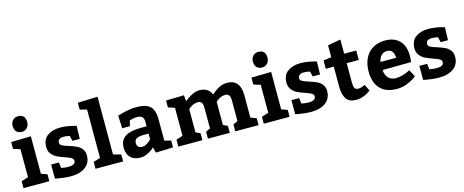

<svg xmlns="http://www.w3.org/2000/svg" viewBox="-41 -1469 5211 2154"><g transform="rotate(-15 2564.0 -392.5)"><path d="M183.1 -794.9Q267.1 -794.9 267.1 -705.1Q267.1 -663.1 241.5 -638.4Q215.8 -613.8 183.1 -613.8Q142.1 -613.8 119.6 -637.5Q97.2 -661.1 97.2 -705.1Q97.2 -746.1 122.6 -770.5Q147.9 -794.9 183.1 -794.9ZM335 -80.1V0H35.2V-80.1L115.2 -105V-430.2L35.2 -455.1V-535.2L265.1 -540V-105Z M585 -100.1Q667 -100.1 666.5 -148.9Q666.5 -170.9 643.6 -184.6Q620.6 -198.2 570.8 -214.8Q517.6 -232.9 483.6 -250Q449.7 -267.1 424.8 -298.6Q399.9 -330.1 399.9 -378.9Q399.9 -466.8 458.7 -508.3Q517.6 -549.8 606 -549.8Q646 -549.8 687.3 -543.5Q728.5 -537.1 756.6 -529.5Q784.7 -522 791.5 -520L787.6 -370.1H702.6L688 -430.2Q688 -431.2 665.8 -435.5Q643.6 -439.9 618.7 -439.9Q585.4 -439.9 567.6 -427Q549.8 -414.1 549.8 -389.2Q549.8 -367.2 572.8 -354Q595.7 -340.8 645.5 -326.2Q698.7 -309.1 733.2 -293.5Q767.6 -277.8 792.2 -247.8Q816.9 -217.8 816.9 -169.9Q816.9 -85 754.4 -37.6Q691.9 9.8 586.9 9.8Q544.9 9.8 503.9 4.9Q462.9 0 436.3 -4.9Q409.7 -9.8 402.8 -12.2V-174.8H492.7L501 -109.9Q501 -108.9 527.3 -104.5Q553.7 -100.1 585 -100.1Z M1192.4 -80.1V0H871.6V-80.1L951.7 -105V-667L871.6 -687V-767.1L1102.5 -774.9V-105Z M1393.1 9.8Q1319.8 9.8 1278.6 -31Q1237.3 -71.8 1237.3 -147Q1237.3 -232.9 1298.8 -272.5Q1360.4 -312 1478 -312H1548.3V-367.2Q1548.3 -440.4 1471.2 -439.9Q1448.2 -439.9 1428.7 -436.5Q1409.2 -433.1 1397.7 -429.4Q1386.2 -425.8 1383.3 -424.8L1368.2 -361.8H1278.3L1271.5 -509.8Q1280.3 -512.7 1314.7 -522.5Q1349.1 -532.2 1397.2 -541Q1445.3 -549.8 1488.3 -549.8Q1565.4 -549.8 1610.8 -530.5Q1656.2 -511.2 1677.2 -468Q1698.2 -424.8 1698.2 -352.1V-105L1773.4 -86.9V-6.8L1573.2 0L1555.2 -64.9Q1555.2 -63 1529.3 -43Q1503.4 -22.9 1467.3 -6.6Q1431.2 9.8 1393.1 9.8ZM1441.4 -102.1Q1465.3 -102.1 1488.8 -115Q1512.2 -127.9 1528.3 -141.8Q1544.4 -155.8 1548.3 -160.2V-227.1H1491.2Q1433.1 -227.1 1407.7 -211.4Q1382.3 -195.8 1382.3 -162.1Q1382.3 -132.8 1397.7 -117.4Q1413.1 -102.1 1441.4 -102.1Z M2765.6 0H2494.6V-80.1L2547.9 -105V-342.8Q2547.9 -384.8 2534.4 -404.8Q2521 -424.8 2489.7 -424.8Q2460.9 -424.8 2436.3 -413.3Q2411.6 -401.9 2395.3 -388.4Q2378.9 -375 2378.9 -373V-105L2430.7 -80.1V0H2176.8V-80.1L2229 -105V-342.8Q2229 -385.7 2215.8 -405.3Q2202.6 -424.8 2171.9 -424.8Q2143.1 -424.8 2117.9 -413.3Q2092.8 -401.9 2076.4 -387.9Q2060.1 -374 2060.1 -373V-105L2112.8 -80.1V0H1833V-80.1L1909.7 -105V-430.2L1834 -455.1V-535.2L2043 -540L2049.8 -469.2Q2049.8 -471.2 2078.9 -492.7Q2107.9 -514.2 2147 -532Q2186 -549.8 2224.6 -549.8Q2325.7 -549.8 2362.8 -463.9Q2390.6 -491.7 2438.7 -520.8Q2486.8 -549.8 2543.9 -549.8Q2621.1 -549.8 2659.4 -502.9Q2697.8 -456.1 2697.8 -370.1V-105L2765.6 -80.1Z M2973.6 -794.9Q3057.6 -794.9 3057.6 -705.1Q3057.6 -663.1 3032 -638.4Q3006.3 -613.8 2973.6 -613.8Q2932.6 -613.8 2910.2 -637.5Q2887.7 -661.1 2887.7 -705.1Q2887.7 -746.1 2913.1 -770.5Q2938.5 -794.9 2973.6 -794.9ZM3125.5 -80.1V0H2825.7V-80.1L2905.8 -105V-430.2L2825.7 -455.1V-535.2L3055.7 -540V-105Z M3375.5 -100.1Q3457.5 -100.1 3457 -148.9Q3457 -170.9 3434.1 -184.6Q3411.1 -198.2 3361.3 -214.8Q3308.1 -232.9 3274.2 -250Q3240.2 -267.1 3215.3 -298.6Q3190.4 -330.1 3190.4 -378.9Q3190.4 -466.8 3249.3 -508.3Q3308.1 -549.8 3396.5 -549.8Q3436.5 -549.8 3477.8 -543.5Q3519 -537.1 3547.1 -529.5Q3575.2 -522 3582 -520L3578.1 -370.1H3493.2L3478.5 -430.2Q3478.5 -431.2 3456.3 -435.5Q3434.1 -439.9 3409.2 -439.9Q3376 -439.9 3358.2 -427Q3340.3 -414.1 3340.3 -389.2Q3340.3 -367.2 3363.3 -354Q3386.2 -340.8 3436 -326.2Q3489.3 -309.1 3523.7 -293.5Q3558.1 -277.8 3582.8 -247.8Q3607.4 -217.8 3607.4 -169.9Q3607.4 -85 3544.9 -37.6Q3482.4 9.8 3377.4 9.8Q3335.4 9.8 3294.4 4.9Q3253.4 0 3226.8 -4.9Q3200.2 -9.8 3193.4 -12.2V-174.8H3283.2L3291.5 -109.9Q3291.5 -108.9 3317.9 -104.5Q3344.2 -100.1 3375.5 -100.1Z M3750 -185.1V-415H3657.2V-512.2L3750 -524.9V-663.1L3899.9 -689.9V-524.9H4040V-415H3899.9V-194.8Q3899.9 -145 3910.9 -125Q3921.9 -105 3953.1 -105Q3971.2 -105 3995.1 -113Q4019 -121.1 4032.2 -127.9L4067.9 -51.8Q3983.9 10.3 3897.9 9.8Q3816.9 9.8 3783.4 -40.5Q3750 -90.8 3750 -185.1Z M4389.6 -109.9Q4426.8 -109.9 4464.1 -120.4Q4501.5 -130.9 4526.1 -141.8Q4550.8 -152.8 4557.6 -157.2L4600.6 -74.2Q4600.6 -72.3 4565.7 -49.6Q4530.8 -26.9 4480.2 -8.5Q4429.7 9.8 4372.6 9.8Q4245.6 9.8 4179.2 -60.5Q4112.8 -130.9 4112.8 -259.8Q4112.8 -346.7 4144.8 -412.4Q4176.8 -478 4236.8 -513.9Q4296.9 -549.8 4379.4 -549.8Q4489.3 -549.8 4547.9 -486.8Q4606.4 -423.8 4606.4 -314.9Q4606.4 -291 4604 -268.6Q4601.6 -246.1 4600.6 -240.2L4268.6 -236.8Q4272.5 -176.8 4304.9 -143.3Q4337.4 -109.9 4389.6 -109.9ZM4270.5 -330.1H4451.7Q4451.7 -375 4431.6 -402.6Q4411.6 -430.2 4369.6 -430.2Q4328.6 -430.2 4302.7 -402.6Q4276.9 -375 4270.5 -330.1Z M4861.8 -100.1Q4943.8 -100.1 4943.4 -148.9Q4943.4 -170.9 4920.4 -184.6Q4897.5 -198.2 4847.7 -214.8Q4794.4 -232.9 4760.5 -250Q4726.6 -267.1 4701.7 -298.6Q4676.8 -330.1 4676.8 -378.9Q4676.8 -466.8 4735.6 -508.3Q4794.4 -549.8 4882.8 -549.8Q4922.9 -549.8 4964.1 -543.5Q5005.4 -537.1 5033.4 -529.5Q5061.5 -522 5068.4 -520L5064.5 -370.1H4979.5L4964.8 -430.2Q4964.8 -431.2 4942.6 -435.5Q4920.4 -439.9 4895.5 -439.9Q4862.3 -439.9 4844.5 -427Q4826.7 -414.1 4826.7 -389.2Q4826.7 -367.2 4849.6 -354Q4872.6 -340.8 4922.4 -326.2Q4975.6 -309.1 5010 -293.5Q5044.4 -277.8 5069.1 -247.8Q5093.8 -217.8 5093.8 -169.9Q5093.8 -85 5031.2 -37.6Q4968.8 9.8 4863.8 9.8Q4821.8 9.8 4780.8 4.9Q4739.7 0 4713.1 -4.9Q4686.5 -9.8 4679.7 -12.2V-174.8H4769.5L4777.8 -109.9Q4777.8 -108.9 4804.2 -104.5Q4830.6 -100.1 4861.8 -100.1Z"/></g></svg>

Font: Kadwa
Style: Bold
Weight: 700
Designer: Sol Matas
Foundry: Sol Matas
Version: Version 1.001;PS 001.000;hotconv 1.0.70;makeotf.lib2.5.58329